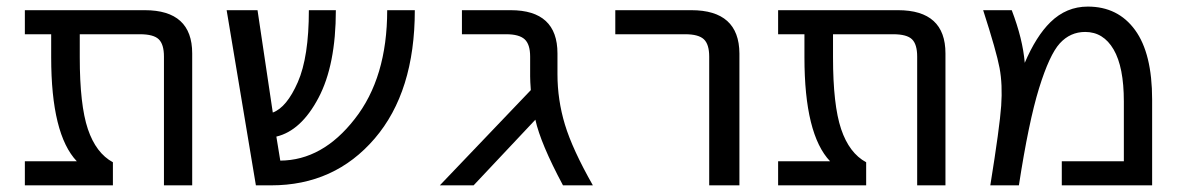

<svg xmlns="http://www.w3.org/2000/svg" viewBox="-20 -555 3546 577"><path d="M557.6 2H472.7V-384.8Q472.7 -421.9 457 -437Q441.4 -452.1 400.4 -452.1H219.7V-382.8Q219.7 -239.3 244.1 -167Q268.6 -94.7 319.3 -67.4V2H54.7V-70.3H210.9Q133.8 -151.4 133.8 -382.8V-452.1H54.7V-524.4H415Q557.6 -524.4 557.6 -394.5Z M1226.6 -524.4Q1226.6 -279.3 1106 -138.7Q985.4 2 794.9 2H749L661.1 -524.4H753.9L799.8 -216.8Q841.8 -232.4 875 -308.1Q908.2 -383.8 908.2 -524.4H989.3Q989.3 -359.4 937 -260.7Q884.8 -162.1 810.5 -144.5L822.3 -72.3Q949.2 -73.2 1045.9 -197.3Q1143.6 -321.3 1143.6 -524.4Z M1655.3 -332Q1655.3 -254.9 1677.7 -180.7Q1700.2 -106.4 1761.7 2H1671.9Q1604.5 -124 1588.9 -195.3L1403.3 2H1301.8L1575.2 -284.2Q1573.2 -311.5 1573.2 -325.2V-384.8Q1573.2 -421.9 1556.6 -437Q1540 -452.1 1501 -452.1H1368.2V-524.4H1514.6Q1655.3 -524.4 1655.3 -394.5Z M1829.1 -452.1V-524.4H2057.6Q2201.2 -524.4 2202.1 -394.5V2H2111.3V-384.8Q2111.3 -421.9 2095.2 -437Q2079.1 -452.1 2039.1 -452.1Z M2821.3 2H2736.3V-384.8Q2736.3 -421.9 2720.7 -437Q2705.1 -452.1 2664.1 -452.1H2483.4V-382.8Q2483.4 -239.3 2507.8 -167Q2532.2 -94.7 2583 -67.4V2H2318.4V-70.3H2474.6Q2397.5 -151.4 2397.5 -382.8V-452.1H2318.4V-524.4H2678.7Q2821.3 -524.4 2821.3 -394.5Z M3170.9 2V-70.3H3357.4V-250Q3357.4 -353.5 3326.7 -406.2Q3295.9 -459 3241.2 -459Q3196.3 -459 3165 -424.8Q3133.8 -390.6 3102.5 -289.6Q3071.3 -188.5 3042 2H2956.1Q2984.4 -173.8 2988.8 -237.3Q2993.2 -300.8 2983.9 -350.6Q2974.6 -400.4 2934.6 -524.4H3020.5Q3053.7 -437.5 3059.6 -366.2Q3093.8 -446.3 3136.7 -488.3Q3184.6 -535.2 3249 -535.2Q3339.8 -535.2 3391.1 -464.8Q3442.4 -394.5 3442.4 -255.9V2Z"/></svg>

Font: irohakakuC Regular
Style: Regular
Weight: 400
Designer: [Source Han Sans]
Ryoko NISHIZUKA Ë•øÂ°öÊ∂ºÂ≠ê (kana & ideographs); Paul D. Hunt (Latin, Greek & Cyrillic); Wenlong ZHAN
Version: Version 1.001.20160904